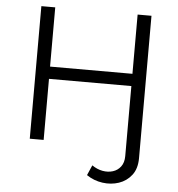

<svg xmlns="http://www.w3.org/2000/svg" viewBox="-59 -756 938 1010"><g transform="rotate(5 409.5 -250.5)"><path d="M435 164.5 458.4 111Q485.1 129.6 514.1 134.9Q543.2 140.2 568.7 132.3Q594.2 124.5 610.4 103.1Q626.6 81.7 626.6 47.4V-700H699.8V51.8Q699.8 107.4 673.2 141.7Q646.6 175.9 605.7 189.6Q564.8 203.3 519.2 197Q473.5 190.7 435 164.5ZM118.3 0V-700H191.6V0ZM182 -322.5V-387.2H638.4V-322.5Z"/></g></svg>

Font: Montserrat Alternates Thin
Style: Regular
Weight: 100
Designer: Julieta Ulanovsky
Foundry: Julieta Ulanovsky
Version: Version 9.000